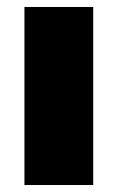

<svg xmlns="http://www.w3.org/2000/svg" viewBox="-20 -530 337 550"><path d="M247 0V-510H50V0Z"/></svg>

Font: Chivo Light
Style: Bold
Weight: 900
Designer: Hector Gatti
Foundry: Omnibus-Type
Version: Version 1.003;PS 001.003;hotconv 1.0.70;makeotf.lib2.5.58329